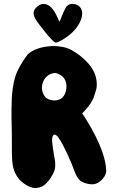

<svg xmlns="http://www.w3.org/2000/svg" viewBox="-20 -961 595 986"><path d="M331.1 -777.3C402.3 -831.1 425.8 -915 374 -936.5C345.7 -948.2 324.2 -936.5 316.4 -918.9C310.5 -906.2 305.7 -899.4 300.8 -886.7C295.9 -873 290 -855.5 284.2 -849.6C282.2 -852.5 280.3 -862.3 277.3 -867.2L268.6 -884.8C239.3 -945.3 196.3 -957 163.1 -918.9C133.8 -885.7 170.9 -849.6 213.9 -793.9C227.5 -776.4 257.8 -742.2 265.6 -742.2C281.2 -742.2 314.5 -764.6 331.1 -777.3ZM525.4 -80.1C525.4 -164.1 467.8 -280.3 402.3 -378.9C424.8 -401.4 445.3 -425.8 458 -453.1C459 -454.1 459 -454.1 459 -455.1C472.7 -497.1 480.5 -507.8 475.6 -547.9C467.8 -615.2 404.3 -671.9 348.6 -703.1C320.3 -719.7 283.2 -724.6 252.9 -724.6C248 -724.6 242.2 -724.6 237.3 -723.6C191.4 -720.7 148.4 -706.1 122.1 -681.6C89.8 -638.7 68.4 -599.6 57.6 -564.5C37.1 -494.1 39.1 -417 39.1 -354.5C45.9 -146.5 27.3 -103.5 80.1 -38.1C100.6 -17.6 132.8 4.9 163.1 4.9C165 4.9 167 4.9 168.9 3.9C187.5 2.9 207 -5.9 223.6 -26.4C227.5 -30.3 235.4 -38.1 243.2 -52.7C281.2 -111.3 256.8 -134.8 248 -231.4C244.1 -273.4 262.7 -282.2 283.2 -250C306.6 -215.8 343.8 -134.8 367.2 -70.3C374 -53.7 383.8 -40 394.5 -31.2C414.1 -18.6 454.1 -7.8 477.5 -19.5C502 -31.2 522.5 -55.7 525.4 -80.1ZM300.8 -568.4C316.4 -553.7 321.3 -535.2 321.3 -518.6C321.3 -477.5 300.8 -445.3 261.7 -445.3H252.9C232.4 -448.2 217.8 -454.1 210.9 -464.8C173.8 -513.7 208 -585.9 263.7 -585.9C266.6 -585.9 270.5 -585 273.4 -584C284.2 -580.1 293 -575.2 300.8 -568.4Z"/></svg>

Font: Day Care
Style: Regular
Weight: 400
Designer: Noponies
Version: Version 1.000;PS 001.000;hotconv 1.0.88;makeotf.lib2.5.64775